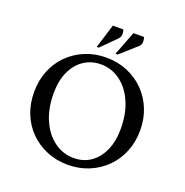

<svg xmlns="http://www.w3.org/2000/svg" viewBox="-151 -999 1104 1145"><g transform="rotate(20 401.5 -426.0)"><path d="M401 10Q329 10 267.5 -15.5Q206 -41 160.5 -86.5Q115 -132 90 -194Q65 -256 65 -330Q65 -404 90 -466Q115 -528 160.5 -573.5Q206 -619 267.5 -644.5Q329 -670 401 -670Q473 -670 534.5 -644.5Q596 -619 641.5 -573.5Q687 -528 712.5 -466Q738 -404 738 -330Q738 -256 712.5 -194Q687 -132 641.5 -86.5Q596 -41 534.5 -15.5Q473 10 401 10ZM421 -40Q482 -40 528 -72Q574 -104 600 -162Q626 -220 626 -299Q626 -396 594 -468.5Q562 -541 507 -581Q452 -621 385 -621Q324 -621 277 -589.5Q230 -558 203.5 -500Q177 -442 177 -363Q177 -266 209.5 -193Q242 -120 297.5 -80Q353 -40 421 -40ZM324 -710 371 -862H438Q443 -847 442.5 -831Q442 -815 426 -799L337 -710ZM443 -710 502 -862H569Q574 -847 574 -830.5Q574 -814 557 -799L457 -710Z"/></g></svg>

Font: Spectral Medium
Style: Regular
Weight: 500
Designer: Jean-Baptiste Levee
Foundry: Production Type
Version: Version 2.001